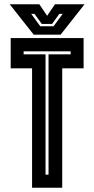

<svg xmlns="http://www.w3.org/2000/svg" viewBox="-20 -878 441 898"><path d="M130 0V-558.5H30V-700H371V-558.5H271V0ZM193 -61H207V-624H310.5V-638H90.5V-624H193ZM137.5 -716 25.5 -858H164L200.5 -804L237 -858H375.5L263.5 -716ZM168.5 -755H230.5L273 -813H257.5L223.5 -766H175.5L141.5 -813H126Z"/></svg>

Font: Tourney Condensed Regular
Style: Bold
Weight: 700
Width: 3
Designer: Tyler Finck
Foundry: Etcetera Type Co
Version: Version 1.010; ttfautohint (v1.8.3)